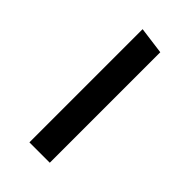

<svg xmlns="http://www.w3.org/2000/svg" viewBox="-209 -735 803 803"><g transform="rotate(45 193.0 -333.0)"><path d="M253 -652.5 132.5 -668.5V1H253Z"/></g></svg>

Font: Anek Devanagari Medium SemiBold
Style: Regular
Weight: 600
Version: Version 1.003